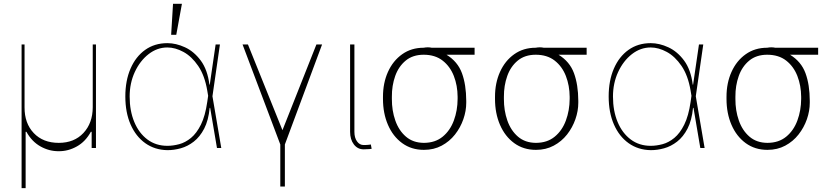

<svg xmlns="http://www.w3.org/2000/svg" viewBox="-20 -780 4386 1012"><path d="M93.8 211.6V-545.5H109.4V-214.5Q109 -130 158 -78.5Q207 -27 289.8 -27Q371.1 -27 419.7 -79Q468.4 -131 468.8 -214.5V-545.5H485.8V0H463.1V-85.2H458.8Q430.8 -33.7 385.1 -8.2Q339.5 17.4 289.8 17Q239 17.4 193.4 -8.2Q147.7 -33.7 119.3 -85.2H115.1V211.6Z M862.2 11.4Q795.8 10.3 745.9 -25.2Q696 -60.7 668.3 -123.9Q640.6 -187.1 640.6 -271.3Q640.6 -355.1 668 -418.3Q695.3 -481.5 745 -517Q794.7 -552.6 862.2 -552.6Q907.7 -552.6 955.1 -530.7Q1002.5 -508.9 1038.2 -460.8Q1073.9 -412.6 1083.8 -333.8H1085.6L1116.5 -545.5H1139.2L1099.8 -272.7L1146.3 0H1123.6L1087.7 -211.6H1085.2Q1078.8 -145.6 1056.3 -102.1Q1033.7 -58.6 1001.4 -33.6Q969.1 -8.5 932.7 1.6Q896.3 11.7 862.2 11.4ZM1077.1 -274.9 1072.4 -302.6Q1058.9 -382.1 1024.7 -432.4Q990.4 -482.6 947.1 -506.2Q903.8 -529.8 862.2 -529.8Q808.2 -529.8 763 -494.5Q717.7 -459.2 690.5 -400.4Q663.4 -341.6 663.4 -271.3Q663.4 -195.7 687.9 -136.9Q712.4 -78.1 757.1 -44.7Q801.8 -11.4 862.2 -11.4Q892.4 -11.4 924.7 -20.1Q957 -28.8 986.7 -53.1Q1016.3 -77.4 1039.1 -123.2Q1061.8 -169 1072.4 -242.9ZM882.1 -596.6 892 -759.9H938.9L909.1 -596.6Z M1258.5 -545.5H1286.9L1468.8 -93.8L1647.7 -545.5H1677.6L1481.5 -18.5V203.1H1457.4V-18.5Z M1825.3 -545.5H1848V-85.2Q1848 -54 1861.7 -34.8Q1875.4 -15.6 1896.3 -15.6Q1913.7 -15.6 1923.7 -16.9Q1933.6 -18.1 1934.7 -18.5L1938.9 4.3Q1937.5 4.6 1926.3 5.9Q1915.1 7.1 1896.3 7.1Q1865.1 7.1 1845.2 -18.8Q1825.3 -44.7 1825.3 -85.2Z M1998.6 -258.5V-269.9Q1998.6 -342.7 2025 -401.3Q2051.5 -459.9 2099.8 -494.1Q2148.1 -528.4 2213.1 -528.4Q2235.8 -532.7 2255.3 -528.4H2481.5V-491.5H2333.5Q2392.4 -455.3 2414.8 -394.5Q2437.1 -333.8 2437.5 -248.6V-238.6Q2437.5 -195.3 2422.2 -151.5Q2407 -107.6 2378.2 -71Q2349.4 -34.4 2308.1 -12.3Q2266.7 9.9 2214.5 9.9Q2148.4 9.9 2099.8 -25.6Q2051.1 -61.1 2024.9 -122Q1998.6 -182.9 1998.6 -258.5ZM2045.5 -269.9V-258.5Q2045.1 -197.8 2063.6 -144.9Q2082 -92 2119.7 -59.7Q2157.3 -27.3 2214.5 -27Q2274.1 -27.3 2313.4 -59.7Q2352.6 -92 2372.2 -144.9Q2391.7 -197.8 2392 -258.5V-269.9Q2391.7 -328.8 2372.2 -379.3Q2352.6 -429.7 2313 -460.6Q2273.4 -491.5 2213.1 -491.5Q2155.9 -491.5 2118.4 -460.6Q2081 -429.7 2063 -379.3Q2045.1 -328.8 2045.5 -269.9Z M2589.1 -258.5V-269.9Q2589.1 -342.7 2615.6 -401.3Q2642 -459.9 2690.3 -494.1Q2738.6 -528.4 2803.6 -528.4Q2826.3 -532.7 2845.9 -528.4H3072.1V-491.5H2924Q2983 -455.3 3005.3 -394.5Q3027.7 -333.8 3028.1 -248.6V-238.6Q3028.1 -195.3 3012.8 -151.5Q2997.5 -107.6 2968.8 -71Q2940 -34.4 2898.6 -12.3Q2857.2 9.9 2805 9.9Q2739 9.9 2690.3 -25.6Q2641.7 -61.1 2615.4 -122Q2589.1 -182.9 2589.1 -258.5ZM2636 -269.9V-258.5Q2635.7 -197.8 2654.1 -144.9Q2672.6 -92 2710.2 -59.7Q2747.9 -27.3 2805 -27Q2864.7 -27.3 2903.9 -59.7Q2943.2 -92 2962.7 -144.9Q2982.2 -197.8 2982.6 -258.5V-269.9Q2982.2 -328.8 2962.7 -379.3Q2943.2 -429.7 2903.6 -460.6Q2864 -491.5 2803.6 -491.5Q2746.4 -491.5 2709 -460.6Q2671.5 -429.7 2653.6 -379.3Q2635.7 -328.8 2636 -269.9Z M3409.8 11.4Q3343.4 10.3 3293.5 -25.2Q3243.6 -60.7 3215.9 -123.9Q3188.2 -187.1 3188.2 -271.3Q3188.2 -355.1 3215.6 -418.3Q3242.9 -481.5 3292.6 -517Q3342.3 -552.6 3409.8 -552.6Q3455.3 -552.6 3502.7 -530.7Q3550.1 -508.9 3585.8 -460.8Q3621.4 -412.6 3631.4 -333.8H3633.2L3664.1 -545.5H3686.8L3647.4 -272.7L3693.9 0H3671.2L3635.3 -211.6H3632.8Q3626.4 -145.6 3603.9 -102.1Q3581.3 -58.6 3549 -33.6Q3516.7 -8.5 3480.3 1.6Q3443.9 11.7 3409.8 11.4ZM3624.6 -274.9 3620 -302.6Q3606.5 -382.1 3572.3 -432.4Q3538 -482.6 3494.7 -506.2Q3451.3 -529.8 3409.8 -529.8Q3355.8 -529.8 3310.5 -494.5Q3265.3 -459.2 3238.1 -400.4Q3210.9 -341.6 3210.9 -271.3Q3210.9 -195.7 3235.4 -136.9Q3259.9 -78.1 3304.7 -44.7Q3349.4 -11.4 3409.8 -11.4Q3440 -11.4 3472.3 -20.1Q3504.6 -28.8 3534.3 -53.1Q3563.9 -77.4 3586.6 -123.2Q3609.4 -169 3620 -242.9Z M3809.3 -258.5V-269.9Q3809.3 -342.7 3835.8 -401.3Q3862.2 -459.9 3910.5 -494.1Q3958.8 -528.4 4023.8 -528.4Q4046.5 -532.7 4066.1 -528.4H4292.3V-491.5H4144.2Q4203.1 -455.3 4225.5 -394.5Q4247.9 -333.8 4248.2 -248.6V-238.6Q4248.2 -195.3 4233 -151.5Q4217.7 -107.6 4188.9 -71Q4160.2 -34.4 4118.8 -12.3Q4077.4 9.9 4025.2 9.9Q3959.2 9.9 3910.5 -25.6Q3861.9 -61.1 3835.6 -122Q3809.3 -182.9 3809.3 -258.5ZM3856.2 -269.9V-258.5Q3855.8 -197.8 3874.3 -144.9Q3892.8 -92 3930.4 -59.7Q3968 -27.3 4025.2 -27Q4084.9 -27.3 4124.1 -59.7Q4163.4 -92 4182.9 -144.9Q4202.4 -197.8 4202.8 -258.5V-269.9Q4202.4 -328.8 4182.9 -379.3Q4163.4 -429.7 4123.8 -460.6Q4084.2 -491.5 4023.8 -491.5Q3966.6 -491.5 3929.2 -460.6Q3891.7 -429.7 3873.8 -379.3Q3855.8 -328.8 3856.2 -269.9Z"/></svg>

Font: Inter UI Thin
Style: Regular
Weight: 100
Designer: Rasmus Andersson
Foundry: rsms
Version: 3.2;8d6f07862